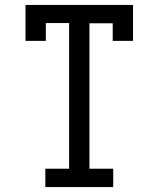

<svg xmlns="http://www.w3.org/2000/svg" viewBox="-20 -755 640 775"><path d="M163 0V-74H259V-662H165V-590H83V-735H517V-590H435V-661H341V-74H437V0Z"/></svg>

Font: Iosevka Slab Extended
Style: Regular
Weight: 400
Width: 7
Monospace: yes
Designer: Belleve Invis
Foundry: Belleve Invis
Version: Version 11.1.1; ttfautohint (v1.8.3)